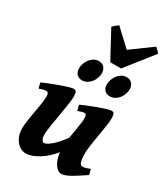

<svg xmlns="http://www.w3.org/2000/svg" viewBox="-226 -1023 1001 1145"><g transform="rotate(30 275.0 -450.5)"><path d="M537.1 -57.6Q517.6 -44.4 496.8 -30.8Q476.1 -17.1 456.5 -5.6Q437 5.9 419.7 12.9Q402.3 20 389.6 20Q378.4 20 366.9 13.2Q355.5 6.3 345.7 -7.3Q335.9 -21 328.6 -41.5Q321.3 -62 318.4 -88.9Q299.8 -65.4 278.1 -45.4Q256.3 -25.4 233.2 -11Q210 3.4 187 11.7Q164.1 20 143.1 20Q127.9 20 111.8 12.5Q95.7 4.9 82.3 -10.3Q68.8 -25.4 60.3 -47.9Q51.8 -70.3 51.8 -100.1Q51.8 -114.7 54 -134.3Q56.2 -153.8 59.8 -175.5Q63.5 -197.3 67.4 -220Q71.3 -242.7 75 -263.7Q78.6 -284.7 80.8 -302.5Q83 -320.3 83 -332Q83 -343.3 81.5 -349.9Q80.1 -356.4 77.4 -359.6Q74.7 -362.8 71 -363.8Q67.4 -364.7 63 -364.7Q58.6 -364.7 51 -363Q43.5 -361.3 36.1 -358.9Q27.3 -356.4 17.6 -353L9.3 -390.6Q22.9 -397 40.8 -404.3Q58.6 -411.6 77.6 -418.9Q96.7 -426.3 115.7 -433.1Q134.8 -439.9 151.4 -445.3Q168 -450.7 180.9 -453.9Q193.8 -457 200.2 -457Q214.4 -457 219.2 -447.8Q224.1 -438.5 224.1 -416Q224.1 -401.9 221.2 -379.2Q218.3 -356.4 213.9 -329.8Q209.5 -303.2 204.6 -274.4Q199.7 -245.6 195.3 -219Q190.9 -192.4 188 -169.7Q185.1 -147 185.1 -132.8Q185.1 -111.8 192.6 -99.9Q200.2 -87.9 207 -87.9Q222.7 -87.9 252.7 -112.1Q282.7 -136.2 323.2 -190.4Q326.2 -210 329.8 -230.5Q333.5 -251 336.4 -269.8Q339.4 -288.6 341.6 -304.7Q343.8 -320.8 343.8 -332Q343.8 -343.3 342.5 -349.9Q341.3 -356.4 338.9 -359.6Q336.4 -362.8 333.3 -363.8Q330.1 -364.7 325.7 -364.7Q321.3 -364.7 314.5 -363Q307.6 -361.3 300.8 -358.9Q293 -356.4 284.7 -353L274.9 -390.6Q288.6 -397 305.9 -404.3Q323.2 -411.6 342 -418.9Q360.8 -426.3 379.4 -433.1Q397.9 -439.9 414.1 -445.3Q430.2 -450.7 442.9 -453.9Q455.6 -457 461.9 -457Q475.6 -457 480 -447.8Q484.4 -438.5 484.4 -416Q484.4 -401.9 481.9 -381.6Q479.5 -361.3 475.6 -337.9L467.3 -289.6Q463.4 -264.6 459.5 -240.7Q455.6 -216.8 453.1 -195.6Q450.7 -174.3 450.7 -158.2Q450.7 -136.2 452.4 -121.3Q454.1 -106.4 457.5 -97.4Q460.9 -88.4 465.8 -84.7Q470.7 -81.1 476.6 -81.1Q489.3 -81.1 499.8 -84.2Q510.3 -87.4 527.8 -94.7ZM299.8 -621.1Q299.8 -605.5 294.2 -588.6Q288.6 -571.8 277.8 -557.9Q267.1 -543.9 251.5 -534.7Q235.8 -525.4 216.3 -525.4Q203.1 -525.4 193.8 -530Q184.6 -534.7 178.5 -542.2Q172.4 -549.8 169.4 -559.3Q166.5 -568.8 166.5 -579.1Q166.5 -593.8 172.1 -610.8Q177.7 -627.9 188.2 -642.1Q198.7 -656.2 214.1 -665.8Q229.5 -675.3 249 -675.3Q262.2 -675.3 271.7 -670.7Q281.2 -666 287.4 -658.2Q293.5 -650.4 296.6 -640.9Q299.8 -631.3 299.8 -621.1ZM491.2 -621.1Q491.2 -605.5 485.6 -588.6Q480 -571.8 469.2 -557.9Q458.5 -543.9 442.9 -534.7Q427.2 -525.4 407.7 -525.4Q394.5 -525.4 385.3 -530Q376 -534.7 369.9 -542.2Q363.8 -549.8 360.8 -559.3Q357.9 -568.8 357.9 -579.1Q357.9 -593.8 363.5 -610.8Q369.1 -627.9 379.6 -642.1Q390.1 -656.2 405.5 -665.8Q420.9 -675.3 440.4 -675.3Q453.6 -675.3 463.1 -670.7Q472.7 -666 478.8 -658.2Q484.9 -650.4 488 -640.9Q491.2 -631.3 491.2 -621.1ZM384.3 -703.1H310.1L209.5 -889.2Q217.3 -897.5 227.5 -906.5Q237.8 -915.5 246.1 -920.9L357.9 -816.4L501 -920.9Q506.8 -915.5 516.4 -906.7Q525.9 -897.9 531.2 -889.2Z"/></g></svg>

Font: Gentium Book Basic
Style: Bold Italic
Weight: 700
Italic angle: -8°
Designer: J. Victor Gaultney and Annie Olsen
Foundry: SIL International
Version: Version 1.102; 2013; Maintenance release